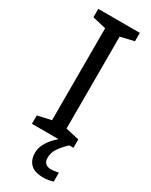

<svg xmlns="http://www.w3.org/2000/svg" viewBox="-238 -764 815 1033"><g transform="rotate(30 169.5 -247.0)"><path d="M40 0V-52L124 -71V-642L40 -662V-714H298V-662L214 -642V-71L298 -52V0ZM204 116Q204 138 216 149.5Q228 161 249 161Q266 161 277.5 158.5Q289 156 297 155V211Q283 215 269 217.5Q255 220 235 220Q182 220 157 195Q132 170 132 126Q132 97 146.5 70Q161 43 182.5 21Q204 -1 224 -15L272 0Q238 32 221 58.5Q204 85 204 116Z"/></g></svg>

Font: Noto Sans Symbols
Style: Regular
Weight: 400
Designer: Monotype Design Team
Foundry: Monotype Imaging Inc.
Version: Version 2.002